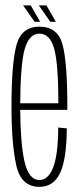

<svg xmlns="http://www.w3.org/2000/svg" viewBox="-20 -704 308 727"><path d="M129.5 3.5Q59.5 3.5 41.5 -78.5Q23.5 -160.5 23.5 -300Q23.5 -463 42.2 -533Q61 -603 129.5 -603Q199 -603 217 -534.8Q235 -466.5 235 -301Q235 -294.5 234.5 -288H56.5Q57.5 -161.5 72.5 -93.5Q88.5 -22.5 129.5 -22.5Q163 -22.5 181.5 -70.5Q200 -118.5 200.5 -221L233 -218Q232 -99 207 -47.8Q182 3.5 129.5 3.5ZM56.5 -313H201Q201 -461.5 185.5 -518.5Q169.5 -576.5 129.5 -576.5Q90 -576.5 73.5 -518Q57.5 -461.5 56.5 -313ZM170.5 -621.5 127 -683.5H156L191.5 -621.5ZM111 -621.5 67.5 -683.5H96.5L132 -621.5Z"/></svg>

Font: Anybody Condensed ExtraLight
Style: Regular
Weight: 200
Width: 3
Designer: Tyler Finck
Foundry: Etcetera Type Company
Version: Version 1.010; ttfautohint (v1.8.3) -l 8 -r 50 -G 200 -x 14 